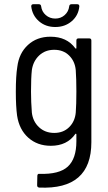

<svg xmlns="http://www.w3.org/2000/svg" viewBox="-20 -688 514 910"><path d="M352 -506H403Q413 -506 413 -496V-14Q413 212 166 201Q156 200 156 190L157 145Q157 140 160 137.5Q163 135 167 136Q261 139 301.5 101.5Q342 64 342 -18V-51Q342 -53 340.5 -54Q339 -55 337 -53Q298 3 221 3Q157 3 114 -35.5Q71 -74 61 -140Q55 -184 55 -253Q55 -328 62 -371Q70 -436 112.5 -475Q155 -514 219 -514Q297 -514 337 -459Q339 -457 340.5 -457.5Q342 -458 342 -460V-496Q342 -506 352 -506ZM342 -254Q342 -314 339 -356Q335 -398 307.5 -425Q280 -452 237 -452Q194 -452 165.5 -425Q137 -398 131 -356Q127 -320 127 -254Q127 -204 131 -154Q136 -112 165 -85Q194 -58 237 -58Q280 -58 307.5 -85Q335 -112 339 -154Q342 -193 342 -254ZM128 -658Q128 -668 138 -668H164Q174 -668 175 -658Q178 -633 197 -616.5Q216 -600 242 -600Q268 -600 286.5 -616.5Q305 -633 308 -658Q309 -668 319 -668H346Q356 -668 356 -658Q352 -615 320 -587.5Q288 -560 242 -560Q196 -560 164.5 -587.5Q133 -615 128 -658Z"/></svg>

Font: Barlow Semi Condensed
Style: Regular
Weight: 400
Width: 4
Designer: Jeremy Tribby
Foundry: Tribby Type
Version: Version 1.408;December 10, 2018;FontCreator 11.5.0.2430 64-b